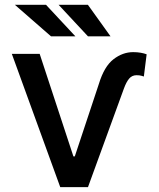

<svg xmlns="http://www.w3.org/2000/svg" viewBox="-20 -766 649 786"><path d="M28.4 -545.5H142.4L280.5 -125.7H286.2L384.9 -422.9Q406.6 -494 444.4 -523.3Q482.2 -552.6 525.2 -552.6Q541.9 -552.6 556.1 -550.1Q570.3 -547.6 580.3 -543.7L568.9 -452.8Q565.7 -453.8 558.2 -456Q550.8 -458.1 539.1 -458.1Q520.6 -458.1 508.9 -444.4Q497.2 -430.8 487.2 -403.4L340.2 0H226.6ZM288.7 -617.2H188.9L40.8 -746.4H168.3ZM432.5 -617.2H340.2L219.8 -746.4H339.8Z"/></svg>

Font: Inter UI Medium
Style: Regular
Weight: 500
Designer: Rasmus Andersson
Foundry: rsms
Version: 3.2;8d6f07862